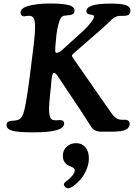

<svg xmlns="http://www.w3.org/2000/svg" viewBox="-20 -731 763 1074"><path d="M145.5 -295.4 165 -451.7Q178.7 -558.1 175.8 -597.7Q172.9 -637.2 152.8 -641.1Q142.6 -644 129.2 -641.6Q115.7 -639.2 110.8 -640.1Q95.2 -643.6 95.2 -660.2Q95.2 -683.6 131.3 -695.8Q184.6 -711.4 256.8 -711.4Q322.8 -711.4 357.4 -704.1Q397 -696.3 397 -670.4Q397 -651.4 374 -647Q366.7 -645.5 354.5 -644.8Q342.3 -644 336.9 -643.1Q319.8 -639.2 311.5 -610.4Q298.8 -574.2 293 -508.8Q288.6 -463.9 288.8 -449.5Q289.1 -435.1 295.4 -435.1Q311.5 -435.1 335.4 -458.5L443.8 -556.6Q466.8 -577.6 486.3 -602.3Q505.9 -627 505.9 -637.7Q505.9 -646 494.6 -647.9Q492.7 -648.4 489.3 -648.9Q485.8 -649.4 482.9 -649.9Q480 -650.4 478 -650.9Q463.4 -653.8 463.4 -668.5Q463.4 -710.9 598.1 -710.9Q656.2 -710.9 682.9 -702.6Q709.5 -694.3 709.5 -670.4Q709.5 -647.9 687 -643.6Q679.7 -642.1 668.9 -642.3Q658.2 -642.6 650.4 -642.1Q636.7 -642.1 625.7 -636.5Q614.7 -630.9 606.9 -623.5Q599.1 -616.2 581.3 -598.9Q563.5 -581.5 546.4 -566.9L393.6 -434.1Q382.8 -425.3 382.8 -419.4Q382.8 -416.5 384.8 -412.8Q386.7 -409.2 391.4 -402.6Q396 -396 397.9 -393.1L570.8 -144.5Q577.6 -135.3 586.4 -122.6Q595.2 -109.9 599.9 -103Q604.5 -96.2 610.4 -88.9Q616.2 -81.5 622.1 -76.7Q634.8 -64 652.3 -62Q659.7 -60.5 670.7 -61Q681.6 -61.5 686 -60.5Q705.6 -57.1 705.6 -38.1Q705.6 -15.6 682.1 -5.1Q658.7 5.4 608.4 5.4H543.5Q520 5.4 503.4 -6.8Q496.1 -12.7 488.8 -23.4Q481.4 -34.2 469 -54.7Q456.5 -75.2 444.3 -93.3L309.6 -295.4Q299.3 -312 291.7 -318.8Q284.2 -325.7 277.3 -320.8Q271.5 -316.9 267.6 -279.8L264.2 -238.8Q252 -140.1 255.1 -100.6Q258.3 -61 280.3 -59.1Q289.1 -57.6 303.5 -58.6Q317.9 -59.6 323.7 -58.6Q338.9 -55.7 338.9 -39.6Q338.9 9.3 168.9 9.3Q84.5 9.3 51.8 1Q16.6 -8.3 16.6 -31.7Q16.6 -50.3 35.2 -53.2Q40.5 -55.2 54.9 -55.9Q69.3 -56.6 80.6 -60.5Q104 -66.9 115.7 -113Q127.4 -159.2 145.5 -295.4ZM337.4 300.8Q337.4 291 356.9 278.3Q369.1 270 383.8 252.4Q398.4 234.9 398.4 221.2Q398.4 212.9 387.9 206.5Q377.4 200.2 365 195.6Q352.5 190.9 342 176.8Q331.5 162.6 331.5 140.1Q331.5 109.9 352.8 89.8Q374 69.8 405.3 69.8Q438 69.8 457.5 92.5Q477.1 115.2 477.1 154.8Q477.1 187 463.1 219.2Q449.2 251.5 429.9 273.2Q410.6 294.9 391.8 308.6Q373 322.3 362.3 322.3Q352.1 322.3 344.7 314.9Q337.4 307.6 337.4 300.8Z"/></svg>

Font: Cooper* SemiBold
Style: Italic
Weight: 600
Italic angle: -7°
Designer: Owen Earl
Foundry: indestructible type*
Version: Version 0.001